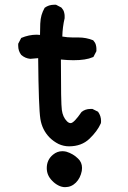

<svg xmlns="http://www.w3.org/2000/svg" viewBox="-20 -647 540 808"><path d="M176.8 60.5Q176.8 25.4 203.1 3.9Q220.7 -10.7 242.2 -10.7Q250 -10.7 258.8 -8.8Q288.1 0 308.6 20.5Q325.2 36.1 325.2 59.6Q325.2 65.4 324.2 72.3Q318.4 102.5 299.3 121.6Q280.3 140.6 253.9 140.6Q239.3 140.6 224.6 132.8Q210 125 199.2 113.3Q176.8 90.8 176.8 60.5ZM286.1 -489.3H310.5Q342.8 -489.3 372.1 -477.5Q380.9 -467.8 383.3 -458.5Q385.7 -449.2 385.7 -443.4Q385.7 -437.5 385.7 -431.6L373 -407.2L370.1 -406.2Q341.8 -393.6 289.1 -393.6Q265.6 -393.6 236.3 -396.5Q236.3 -210 240.2 -184.6Q244.1 -154.3 261.7 -136.7Q269.5 -128.9 277.3 -128.9Q291 -128.9 323.2 -175.8Q338.9 -188.5 360.4 -188.5Q363.3 -188.5 369.1 -188.5L392.6 -176.8Q405.3 -159.2 405.3 -137.7Q405.3 -130.9 404.3 -127.9Q389.6 -94.7 356.4 -63Q323.2 -31.2 270.5 -31.2Q248 -31.2 226.6 -41Q205.1 -51.8 188.5 -68.4Q157.2 -100.6 149.9 -146.5Q142.6 -192.4 140.6 -402.3L107.4 -399.4Q85.9 -401.4 69.3 -416Q56.6 -432.6 56.6 -454.1Q56.6 -457 56.6 -462.9L69.3 -487.3Q101.6 -501 134.8 -501Q141.6 -501 148.4 -500Q148.4 -526.4 149.4 -547.4Q150.4 -568.4 154.8 -583.5Q159.2 -598.6 168 -614.3Q185.5 -627 207 -627Q210 -627 215.8 -627L238.3 -615.2Q247.1 -605.5 249.5 -596.2Q252 -586.9 252 -581.1Q252 -575.2 252 -570.3Q243.2 -533.2 242.2 -493.2Q263.7 -489.3 286.1 -489.3Z"/></svg>

Font: JasonHandwriting2
Style: SemiBold
Weight: 600
Version: Version 1.04.7